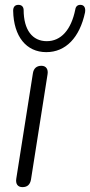

<svg xmlns="http://www.w3.org/2000/svg" viewBox="-20 -762 370 788"><path d="M72 6C92 6 103 -4 107 -24L175 -456C179 -478 169 -492 150 -492C130 -492 118 -481 115 -461L47 -30C43 -7 53 6 72 6ZM170 -548C250 -548 307 -608 329 -711C332 -729 326 -741 312 -742C300 -743 291 -737 289 -723C272 -639 230 -593 172 -593C113 -593 77 -639 77 -722C76 -737 66 -743 53 -742C40 -741 34 -732 34 -718C36 -612 88 -548 170 -548Z"/></svg>

Font: SN Pro Light
Style: Italic
Weight: 300
Italic angle: -8.99998°
Designer: Tobias Whetton
Foundry: Supernotes
Version: Version 1.001;Glyphs 3.2 (3249)